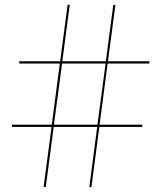

<svg xmlns="http://www.w3.org/2000/svg" viewBox="-20 -775 673 801"><path d="M30 -255V-245.5H195L162 5H171L204 -245.5H385.5L352.5 6L361.5 5L394.5 -245.5H573.5V-255H395.5L429 -510H603.5V-519.5H430.5L461.5 -755L452.5 -754L421.5 -519.5H240L271 -755H262L231 -519.5H60V-510H229.5L196 -255ZM205 -255 239 -510H420.5L386.5 -255Z"/></svg>

Font: Bodoni* 24pt Medium
Style: Regular
Weight: 500
Version: Version 2.3